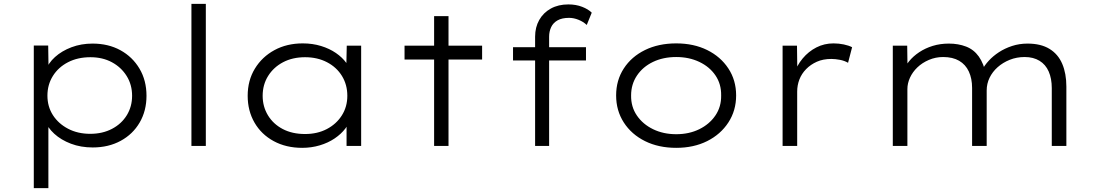

<svg xmlns="http://www.w3.org/2000/svg" viewBox="-20 -760 5718 1000"><path d="M156 220V-523H231L233 -394L218 -392Q231 -431 266.5 -463Q302 -495 352.5 -514Q403 -533 462 -533Q544 -533 607 -498.5Q670 -464 706.5 -402.5Q743 -341 743 -261Q743 -183 707.5 -122Q672 -61 608.5 -26.5Q545 8 463 8Q401 8 349.5 -11.5Q298 -31 262.5 -63.5Q227 -96 213 -135L232 -136V220ZM450 -63Q514 -63 563.5 -89Q613 -115 640.5 -160Q668 -205 668 -261Q668 -319 639.5 -364.5Q611 -410 562.5 -436Q514 -462 451 -462Q385 -462 334.5 -436Q284 -410 255.5 -364.5Q227 -319 227 -262Q227 -205 255.5 -160.5Q284 -116 334.5 -89.5Q385 -63 450 -63Z M977 0V-740H1052V0Z M1554 10Q1470 10 1405.5 -25Q1341 -60 1305.5 -121.5Q1270 -183 1270 -261Q1270 -341 1307.5 -402.5Q1345 -464 1409.5 -499Q1474 -534 1557 -534Q1608 -534 1652 -520.5Q1696 -507 1729.5 -484Q1763 -461 1784 -432Q1805 -403 1808 -375L1783 -381L1786 -522H1861V0H1785V-139L1805 -150Q1801 -120 1779 -91Q1757 -62 1723 -39Q1689 -16 1645.5 -3Q1602 10 1554 10ZM1569 -62Q1633 -62 1682.5 -88Q1732 -114 1760.5 -159Q1789 -204 1789 -261Q1789 -319 1761 -364.5Q1733 -410 1683 -436Q1633 -462 1569 -462Q1504 -462 1454.5 -436Q1405 -410 1376.5 -364.5Q1348 -319 1348 -261Q1348 -205 1375.5 -159.5Q1403 -114 1452.5 -88Q1502 -62 1569 -62Z M2241 0V-676H2316V0ZM2087 -450V-522H2491V-450Z M2767 0V-569Q2767 -618 2788.5 -656Q2810 -694 2849 -715.5Q2888 -737 2940 -737Q2980 -737 3012 -724.5Q3044 -712 3062 -694L3036 -630Q3018 -647 2993 -657Q2968 -667 2944 -667Q2907 -667 2884 -654Q2861 -641 2850.5 -618.5Q2840 -596 2840 -569V0H2807Q2796 0 2787 0Q2778 0 2767 0ZM2652 -445V-514H3032V-445Z M3502 10Q3410 10 3339.5 -25Q3269 -60 3229 -122Q3189 -184 3189 -263Q3189 -342 3229 -403.5Q3269 -465 3339.5 -499.5Q3410 -534 3502 -534Q3593 -534 3663 -499.5Q3733 -465 3773.5 -403.5Q3814 -342 3814 -263Q3814 -184 3773.5 -122Q3733 -60 3663 -25Q3593 10 3502 10ZM3502 -61Q3569 -61 3622 -87Q3675 -113 3706 -158.5Q3737 -204 3736 -263Q3737 -322 3706.5 -367Q3676 -412 3622.5 -437.5Q3569 -463 3502 -463Q3434 -463 3381 -437.5Q3328 -412 3297.5 -366.5Q3267 -321 3267 -263Q3266 -204 3297 -158.5Q3328 -113 3381.5 -87Q3435 -61 3502 -61Z M4056 0V-522H4131L4133 -368L4116 -374Q4130 -419 4160.5 -455.5Q4191 -492 4232 -513Q4273 -534 4321 -534Q4349 -534 4375 -528.5Q4401 -523 4418 -514L4397 -433Q4378 -444 4354 -448.5Q4330 -453 4310 -453Q4267 -453 4234.5 -438.5Q4202 -424 4178.5 -400Q4155 -376 4143.5 -346Q4132 -316 4132 -283V0Z M4630 0V-522H4705L4707 -383L4685 -386Q4693 -414 4714.5 -440.5Q4736 -467 4767.5 -488Q4799 -509 4838 -521Q4877 -533 4922 -533Q4971 -533 5011.5 -517.5Q5052 -502 5078 -465.5Q5104 -429 5116 -370L5092 -382L5096 -397Q5108 -420 5130 -444Q5152 -468 5182.5 -488Q5213 -508 5251 -520.5Q5289 -533 5332 -533Q5401 -533 5446 -505.5Q5491 -478 5512.5 -427.5Q5534 -377 5534 -309V0H5458V-301Q5458 -351 5442 -387.5Q5426 -424 5394 -443.5Q5362 -463 5317 -463Q5275 -463 5239 -448.5Q5203 -434 5176 -410Q5149 -386 5134 -355Q5119 -324 5119 -289V0H5043V-302Q5043 -351 5026 -387.5Q5009 -424 4975.5 -443.5Q4942 -463 4892 -463Q4853 -463 4818 -448Q4783 -433 4758 -409Q4733 -385 4719.5 -355.5Q4706 -326 4706 -296V0Z"/></svg>

Font: Lexend Giga Light
Style: Regular
Weight: 300
Version: Version 1.007